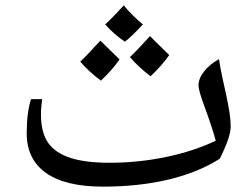

<svg xmlns="http://www.w3.org/2000/svg" viewBox="-20 -693 948 723"><path d="M367.7 9.8Q226.6 9.8 153.6 -41.5Q80.6 -92.8 80.6 -190.9Q80.6 -268.1 96.7 -319.8H138.7Q137.7 -314.5 136 -295.7Q134.3 -276.9 134.3 -262.2Q134.3 -193.4 161.6 -154.8Q189 -116.2 246.1 -98.1Q303.2 -80.1 392.6 -80.1Q501 -80.1 605 -101.8Q709 -123.5 792.5 -163.1Q778.3 -215.3 750 -292Q727.5 -352.5 727.5 -371.1Q727.5 -397.9 749 -424.8Q770.5 -451.7 804.7 -470.2Q809.6 -436 817.1 -402.1Q824.7 -368.2 831.8 -335.4Q838.9 -302.7 843.8 -272.2Q848.6 -241.7 848.6 -214.8Q848.6 -177.2 807.6 -95.2Q726.1 -43.5 614.3 -16.8Q502.4 9.8 367.7 9.8ZM518.1 -601.1Q471.2 -550.8 450.2 -536.1Q407.2 -565.4 376 -601.1Q402.3 -624.5 446.3 -672.9Q459.5 -655.3 482.2 -633.3Q504.9 -611.3 518.1 -601.1ZM430.2 -469.2Q403.8 -430.7 359.9 -389.2Q312.5 -425.3 282.2 -460.9Q302.7 -479.5 357.9 -540Q365.7 -531.7 430.2 -469.2ZM617.2 -485.8Q590.8 -447.3 546.9 -405.8Q501 -440.9 469.2 -478Q489.7 -496.6 544.9 -557.1Q555.7 -545.4 617.2 -485.8Z"/></svg>

Font: Sahl Naskh
Style: Regular
Weight: 400
Designer: Pascal Zoghbi
Version: Version 1.001